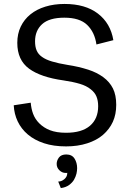

<svg xmlns="http://www.w3.org/2000/svg" viewBox="-20 -732 663 976"><path d="M158.2 -522Q158.2 -494.6 166 -476.1Q174.3 -456.1 193.4 -442.9Q212.9 -428.7 244.6 -419.4Q276.4 -409.7 324.2 -401.9Q378.9 -393.6 428.2 -377.9Q472.2 -363.8 505.4 -339.4Q537.6 -315.4 554.2 -282.2Q570.8 -249 570.8 -199.2Q570.8 -150.4 553.7 -112.8Q536.6 -75.2 503.4 -46.4Q471.7 -19 423.3 -3.4Q375 12.2 315.9 12.2Q252 12.2 203.6 -3.9Q154.8 -20 121.6 -48.3Q88.4 -76.2 69.8 -115.2Q52.2 -152.3 49.8 -196.8L136.2 -210Q138.7 -179.7 147.9 -154.3Q158.2 -126.5 179.2 -105.5Q202.1 -82.5 233.4 -70.3Q267.1 -57.1 315.9 -57.1Q396 -57.1 437.5 -92.8Q479 -128.4 479 -191.9Q479 -220.7 470.2 -241.7Q461.9 -262.2 440.4 -278.8Q418.9 -295.9 386.2 -305.7Q352.5 -315.9 303.2 -323.2Q187 -339.4 127.9 -382.8Q67.9 -426.8 67.9 -514.2Q67.9 -560.1 85.4 -596.7Q103 -633.3 134.3 -658.7Q166 -684.6 210.4 -698.2Q254.4 -711.9 308.1 -711.9Q413.6 -711.9 477.5 -663.1Q542 -613.8 556.2 -527.8L470.2 -505.9Q461.4 -568.4 422.9 -605.5Q384.8 -642.1 307.1 -642.1Q230 -642.1 193.8 -608.9Q158.2 -576.2 158.2 -522ZM372.1 123Q372.1 135.7 368.7 150.9Q364.7 167 356 182.1Q347.2 196.8 331.1 208.5Q314.5 220.7 289.1 224.1L275.9 190.9Q293 190.9 307.1 178.7Q321.8 166 321.8 148.9V146Q320.8 147 319.8 147H313Q295.9 147 282.2 133.8Q268.1 120.6 268.1 101.1Q268.1 84 279.8 68.4Q291.5 53.2 316.9 53.2Q345.7 53.2 358.9 74.2Q372.1 95.2 372.1 123Z"/></svg>

Font: Post Grotesk Regular
Style: Regular
Weight: 500
Version: 0.900; ttfautohint (v0.96) -l 8 -r 50 -G 200 -x 14 -w "gGD" 